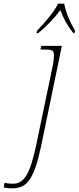

<svg xmlns="http://www.w3.org/2000/svg" viewBox="-157 -786 429 1046"><path d="M45 -619 42 -606H52C106 -651 137 -686 172 -731C188 -687 208 -649 242 -606H249L252 -619C227 -660 200 -721 193 -766H159C138 -720 86 -662 45 -619ZM-92 240C-12 240 27 197 67 10L180 -536H68L63 -516H84C130 -516 137 -512 137 -482C137 -468 134 -446 131 -431L39 10C5 166 -26 215 -88 215C-104 215 -120 213 -132 210L-137 235C-129 237 -113 240 -92 240Z"/></svg>

Font: Noto Serif SemiCondensed Thin
Style: Italic
Weight: 100
Width: 4
Italic angle: -12°
Designer: Monotype Design Team
Foundry: Monotype Imaging Inc.
Version: Version 2.013